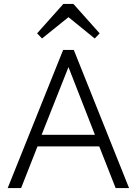

<svg xmlns="http://www.w3.org/2000/svg" viewBox="-20 -953 693 973"><path d="M19 0 300 -700H354L634 0H566L483 -211H170L87 0ZM191 -270H461L327 -613ZM301 -933H352L485 -784L460 -758L327 -866L193 -758L168 -784Z"/></svg>

Font: Zen Kaku Gothic Antique
Style: Regular
Weight: 400
Designer: Yoshimichi Ohira
Foundry: Positype
Version: Version 1.001